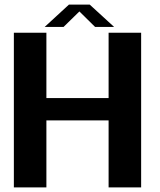

<svg xmlns="http://www.w3.org/2000/svg" viewBox="-20 -818 698 838"><path d="M40.5 0H182.5V-292.5H454V0H596V-675H454V-390H182.5V-675H40.5ZM175 -700.5H257.5L326.5 -768L395 -700.5H478L371.5 -798H281Z"/></svg>

Font: Anybody UltraCondensed Thin SemiBold
Style: Regular
Weight: 600
Version: Version 1.111